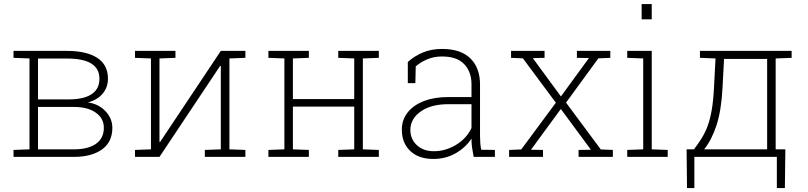

<svg xmlns="http://www.w3.org/2000/svg" viewBox="-20 -782 4028 957"><path d="M47.4 0V-34.7L127 -37.6V-490.7L47.4 -493.7V-528.3H127H314.5Q411.1 -528.3 464.6 -493.7Q518.1 -459 518.1 -389.6Q518.1 -346.7 491.7 -315.2Q465.3 -283.7 418 -271.5Q471.2 -264.2 505.6 -228Q540 -191.9 540 -144.5Q540 -74.2 488.3 -37.1Q436.5 0 348.1 0ZM169.4 -37.6H348.1Q418.9 -37.6 458.3 -65.2Q497.6 -92.8 497.6 -145Q497.6 -191.9 457.5 -220.5Q417.5 -249 348.1 -249H169.4ZM169.4 -286.6H322.3Q397.5 -286.6 436.5 -312.5Q475.6 -338.4 475.6 -389.6Q475.6 -490.2 314.5 -490.2H169.4Z M652.8 0V-34.7L732.4 -37.6V-490.7L652.8 -493.7V-528.3H774.9H854.5V-493.7L774.9 -490.7V-75.2L777.8 -74.2L1080.6 -528.3H1123.5H1203.1V-493.7L1123.5 -490.7V-37.6L1203.1 -34.7V0H1001V-34.7L1080.6 -37.6V-453.1L1077.6 -454.1L774.9 0Z M1317.9 0V-34.7L1397.5 -37.6V-490.7L1317.9 -493.7V-528.3H1519.5V-493.7L1439.9 -490.7V-288.1H1745.6V-490.7L1666 -493.7V-528.3H1745.6H1788.6H1868.2V-493.7L1788.6 -490.7V-37.6L1868.2 -34.7V0H1666V-34.7L1745.6 -37.6V-250.5H1439.9V-37.6L1519.5 -34.7V0Z M2139.6 10.3Q2066.9 10.3 2024.9 -29.5Q1982.9 -69.3 1982.9 -136.2Q1982.9 -184.1 2011.2 -220.7Q2039.6 -257.3 2091.8 -277.8Q2144 -298.3 2214.8 -298.3H2330.1V-362.3Q2330.1 -423.8 2293.9 -462.2Q2257.8 -500.5 2183.1 -500.5Q2142.6 -500.5 2109.4 -486.3Q2076.2 -472.2 2052.2 -451.2L2050.3 -367.7H2012.7V-473.1Q2045.9 -502.9 2087.9 -520.5Q2129.9 -538.1 2183.6 -538.1Q2276.4 -538.1 2324.5 -491Q2372.6 -443.8 2372.6 -361.3V-106.4Q2372.6 -88.4 2373.8 -70.8Q2375 -53.2 2378.4 -35.6L2446.8 -34.7V0H2340.8Q2335 -31.7 2332.5 -49.8Q2330.1 -67.9 2330.1 -91.3Q2300.8 -46.4 2251.2 -18.1Q2201.7 10.3 2139.6 10.3ZM2142.6 -28.3Q2200.2 -28.3 2252.4 -59.6Q2304.7 -90.8 2330.1 -144V-262.7H2214.8Q2127.9 -262.7 2076.7 -226.1Q2025.4 -189.5 2025.4 -134.3Q2025.4 -88.4 2057.9 -58.3Q2090.3 -28.3 2142.6 -28.3Z M2517.6 0V-34.7L2578.1 -37.1L2750.5 -270L2586.4 -491.2L2527.3 -493.7V-528.3H2694.3V-493.7L2635.7 -492.2L2775.9 -301.3L2915.5 -492.7L2855.5 -493.7V-528.3H3022V-493.7L2962.4 -491.2L2801.3 -270.5L2974.6 -37.1L3034.7 -34.7V0H2863.8V-34.7L2925.3 -35.6L2775.4 -238.8L2626.5 -35.6L2686.5 -34.7V0Z M3106.4 0V-34.7L3186 -37.6V-490.7L3106.4 -493.7V-528.3H3228.5V-37.6L3308.1 -34.7V0ZM3178.2 -685.5V-761.7H3228.5V-685.5Z M3404.3 155.3 3402.3 -37.6H3439Q3460.9 -66.4 3478 -94Q3495.1 -121.6 3507.3 -154.8Q3519.5 -188 3527.3 -232.9Q3535.2 -277.8 3538.6 -341.3L3546.4 -490.7L3468.8 -493.7V-528.3H3846.2H3925.8V-493.7L3846.2 -490.7V-37.6H3894.5L3892.1 155.3H3852.1V0H3440.9V155.3ZM3489.7 -37.6H3803.7V-488.3H3588.9L3581.1 -341.3Q3575.2 -230.5 3551.3 -157.5Q3527.3 -84.5 3489.7 -37.6Z"/></svg>

Font: Roboto Slab ExtraLight
Style: Regular
Weight: 250
Designer: Google
Version: Version 2.000; ttfautohint (v1.8.1.43-b0c9)